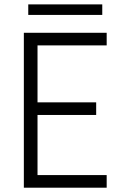

<svg xmlns="http://www.w3.org/2000/svg" viewBox="-20 -872 578 892"><path d="M90.8 -719.7H475.6V-661.1H154.3V-396.5H426.8V-337.9H154.3V-58.6H475.6V0H90.8ZM111.3 -851.6H455.1V-802.7H111.3Z"/></svg>

Font: Reddit Sans Chocolate Light
Style: Regular
Weight: 300
Designer: Stephen Hutchings
Foundry: Reddit
Version: Version 1.013